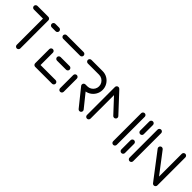

<svg xmlns="http://www.w3.org/2000/svg" viewBox="162 -1373 2227 2227"><g transform="rotate(45 1275.0 -259.5)"><path d="M264.4 -490.4V-29.6Q264.4 -17.4 255.7 -8.7Q247 0 235.2 0Q223 0 214.3 -8.7Q205.6 -17.4 205.6 -29.6V-490.4ZM27 -489.3Q27 -501.1 35.7 -509.8Q44.4 -518.5 56.7 -518.5H235.2Q247 -518.5 255.7 -509.8Q264.4 -501.1 264.4 -489.3Q264.4 -477 255.7 -468.3Q247 -459.6 235.2 -459.6H56.7Q44.4 -459.6 35.7 -468.3Q27 -477 27 -489.3ZM319.6 -489.3Q319.6 -501.1 328.1 -509.8Q336.7 -518.5 348.9 -518.5H413.3Q425.6 -518.5 434.3 -509.8Q443 -501.1 443 -489.3Q443 -477 434.3 -468.3Q425.6 -459.6 413.3 -459.6H348.9Q336.7 -459.6 328.1 -468.3Q319.6 -477 319.6 -489.3Z M507.8 -28.5V-261.5Q507.8 -273.7 516.5 -282.2Q525.2 -290.7 537.4 -290.7Q549.6 -290.7 558.1 -282.2Q566.7 -273.7 566.7 -261.5V-28.5ZM843.3 -29.6Q843.3 -17.4 834.6 -8.7Q825.9 0 813.7 0H537.4Q525.2 0 516.5 -8.7Q507.8 -17.4 507.8 -29.6Q507.8 -41.5 516.5 -50.2Q525.2 -58.9 537.4 -58.9H813.7Q825.9 -58.9 834.6 -50.2Q843.3 -41.5 843.3 -29.6ZM636.3 -259.3Q636.3 -271.5 645 -280.2Q653.7 -288.9 665.6 -288.9H813.7Q825.9 -288.9 834.6 -280.2Q843.3 -271.5 843.3 -259.3Q843.3 -247 834.6 -238.5Q825.9 -230 813.7 -230H665.6Q653.7 -230 645 -238.5Q636.3 -247 636.3 -259.3ZM507.8 -489.3Q507.8 -501.1 516.5 -509.8Q525.2 -518.5 537.4 -518.5H813.7Q825.9 -518.5 834.6 -509.8Q843.3 -501.1 843.3 -489.3Q843.3 -477 834.6 -468.3Q825.9 -459.6 813.7 -459.6H537.4Q525.2 -459.6 516.5 -468.3Q507.8 -477 507.8 -489.3Z M946.3 0Q934.1 0 925.6 -8.7Q917 -17.4 917 -29.6V-244.8Q917 -257 925.6 -265.7Q934.1 -274.4 946.3 -274.4Q958.5 -274.4 967.2 -265.7Q975.9 -257 975.9 -244.8V-29.6Q975.9 -17.4 967.2 -8.7Q958.5 0 946.3 0ZM1291.9 -28.9Q1291.9 -16.7 1283.3 -8.1Q1274.8 0.4 1262.6 0.4Q1248.9 0.4 1240.7 -9.6L1071.9 -219.3Q1064.4 -227.8 1064.4 -238.5Q1064.4 -250.7 1073.1 -259.4Q1081.9 -268.1 1094.1 -268.1Q1100.7 -268.1 1106.5 -265.4Q1112.2 -262.6 1116.3 -257.8L1284.8 -48.5Q1291.9 -40.4 1291.9 -28.9ZM1064.4 -238.9Q1064.4 -251.1 1073.1 -259.6Q1081.9 -268.1 1094.1 -268.1H1125.9Q1151.9 -268.1 1173.9 -281.1Q1195.9 -294.1 1208.7 -316.1Q1221.5 -338.1 1221.5 -364.1Q1221.5 -390 1208.7 -411.9Q1195.9 -433.7 1173.9 -446.7Q1151.9 -459.6 1125.9 -459.6H941.9Q929.6 -459.6 920.9 -468.3Q912.2 -477 912.2 -489.3Q912.2 -501.1 920.9 -509.8Q929.6 -518.5 941.9 -518.5H1125.9Q1168.1 -518.5 1203.5 -497.8Q1238.9 -477 1259.6 -441.5Q1280.4 -405.9 1280.4 -364.1Q1280.4 -321.9 1259.6 -286.3Q1238.9 -250.7 1203.5 -230Q1168.1 -209.3 1125.9 -209.3H1094.1Q1081.9 -209.3 1073.1 -218Q1064.4 -226.7 1064.4 -238.9Z M1386.7 -518.5Q1398.9 -518.5 1407.4 -509.8Q1415.9 -501.1 1415.9 -489.3V-29.6Q1415.9 -17.4 1407.4 -8.7Q1398.9 0 1386.7 0Q1374.4 0 1365.7 -8.7Q1357 -17.4 1357 -29.6V-489.3Q1357 -501.1 1365.7 -509.8Q1374.4 -518.5 1386.7 -518.5ZM1631.1 -258.5Q1631.1 -246.3 1622.4 -237.8Q1613.7 -229.3 1601.5 -229.3Q1588.1 -229.3 1580 -238.5L1367.4 -466.7Q1359.3 -474.8 1359.3 -487Q1359.3 -498.9 1368 -507.6Q1376.7 -516.3 1388.9 -516.3Q1401.1 -516.3 1410.4 -507L1623 -278.5Q1631.1 -270.4 1631.1 -258.5ZM1816.7 -518.5Q1828.9 -518.5 1837.4 -509.8Q1845.9 -501.1 1845.9 -489.3V-29.6Q1845.9 -17.4 1837.4 -8.7Q1828.9 0 1816.7 0Q1804.4 0 1795.7 -8.7Q1787 -17.4 1787 -29.6V-489.3Q1787 -501.1 1795.7 -509.8Q1804.4 -518.5 1816.7 -518.5Z M1951.1 0Q1938.9 0 1930.2 -8.7Q1921.5 -17.4 1921.5 -29.6V-180.4Q1921.5 -192.6 1930.2 -201.3Q1938.9 -210 1951.1 -210Q1963.3 -210 1971.9 -201.3Q1980.4 -192.6 1980.4 -180.4V-29.6Q1980.4 -17.4 1971.9 -8.7Q1963.3 0 1951.1 0ZM1951.1 -308.9Q1938.9 -308.9 1930.2 -317.4Q1921.5 -325.9 1921.5 -338.1V-489.3Q1921.5 -501.1 1930.2 -509.8Q1938.9 -518.5 1951.1 -518.5Q1963.3 -518.5 1971.9 -509.8Q1980.4 -501.1 1980.4 -489.3V-338.1Q1980.4 -325.9 1971.9 -317.4Q1963.3 -308.9 1951.1 -308.9Z M2085.6 0Q2073.3 0 2064.6 -8.7Q2055.9 -17.4 2055.9 -29.6V-489.3Q2055.9 -501.1 2064.6 -509.8Q2073.3 -518.5 2085.6 -518.5Q2097.8 -518.5 2106.3 -509.8Q2114.8 -501.1 2114.8 -489.3V-29.6Q2114.8 -17.4 2106.3 -8.7Q2097.8 0 2085.6 0ZM2207 -351.9Q2207 -363.7 2215.6 -372.4Q2224.1 -381.1 2236.3 -381.1Q2250 -381.1 2259.3 -370L2506.7 -45.9L2460.7 -9.3L2213.3 -333.3Q2207 -340.7 2207 -351.9ZM2482.2 0Q2470 0 2461.5 -8.7Q2453 -17.4 2453 -29.6V-489.3Q2453 -501.1 2461.5 -509.8Q2470 -518.5 2482.2 -518.5Q2494.4 -518.5 2503.1 -509.8Q2511.9 -501.1 2511.9 -489.3V-29.6Q2511.9 -17.4 2503.1 -8.7Q2494.4 0 2482.2 0Z"/></g></svg>

Font: 26F Galaxy Hebrew Medium
Style: Regular
Weight: 500
Designer: C₂₉H₂₅N₃O₅
Version: Version 1.000